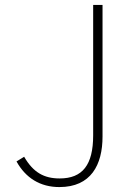

<svg xmlns="http://www.w3.org/2000/svg" viewBox="-20 -746 543 779"><path d="M221 13C349 13 396 -77 396 -192V-726H358V-197C358 -77 315 -22 222 -22C159 -22 115 -46 78 -110L47 -91C84 -24 143 13 221 13Z"/></svg>

Font: Noto Sans Japanese Thin
Style: Regular
Weight: 100
Designer: Ryoko NISHIZUKA (kana & ideographs); Paul D. Hunt (Latin, Greek & Cyrillic); Wenlong ZHANG (bopomofo); Sandoll Communica
Foundry: Adobe Systems Incorporated
Version: Version 1.000;PS 1;hotconv 1.0.78;makeotf.lib2.5.61930